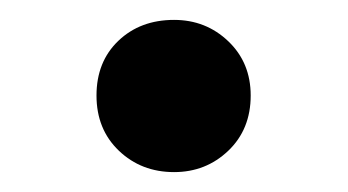

<svg xmlns="http://www.w3.org/2000/svg" viewBox="-20 -162 350 193"><path d="M77 -66Q77 -32 99.5 -10.5Q122 11 155 11Q187 11 209.5 -10.5Q232 -32 232 -66Q232 -99 209.5 -120.5Q187 -142 155 -142Q121 -142 99 -121Q77 -100 77 -66Z"/></svg>

Font: Geom Medium
Style: Bold
Weight: 500
Version: Version 1.102